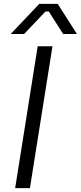

<svg xmlns="http://www.w3.org/2000/svg" viewBox="-20 -968 416 988"><path d="M58 0 174 -730H250L134 0ZM35 -793 182 -948H277L376 -793H305L231 -909H214L104 -793Z"/></svg>

Font: Sora Light
Style: Italic
Weight: 300
Designer: Jonathan Barnbrook, Juli√°n Moncada
Version: Version 1.000